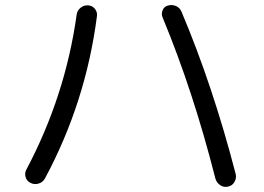

<svg xmlns="http://www.w3.org/2000/svg" viewBox="-20 -729 1040 757"><path d="M829.1 -25.4Q742.2 -368.2 621.1 -660.2Q615.2 -673.8 621.1 -688.5Q627 -703.1 641.6 -707Q657.2 -711.9 672.9 -705.6Q688.5 -699.2 695.3 -683.6Q819.3 -390.6 909.2 -43Q913.1 -27.3 904.8 -12.2Q896.5 2.9 879.4 6.8Q862.3 10.7 848.1 1Q834 -8.8 829.1 -25.4ZM100.6 -7.8Q85.9 -14.6 81.1 -30.3Q76.2 -45.9 84 -60.5Q237.3 -349.6 282.2 -670.9Q284.2 -687.5 297.4 -698.2Q310.5 -709 327.1 -708Q343.8 -707 354 -694.3Q364.3 -681.6 362.3 -666Q318.4 -325.2 157.2 -25.4Q149.4 -10.7 132.8 -5.4Q116.2 0 100.6 -7.8Z"/></svg>

Font: Rounded Mgen+ 1mn regular
Style: Regular
Weight: 400
Designer: [Source Han Sans]
Ryoko NISHIZUKA  (kana & ideographs); Paul D. Hunt (Latin, Greek & Cyrillic); Wenlong ZHANG  (bopomofo
Version: Version 1.059.20150602